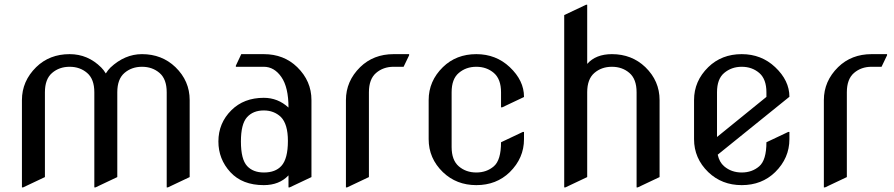

<svg xmlns="http://www.w3.org/2000/svg" viewBox="-20 -777 3800 816"><path d="M73.2 19.5V-351.6Q73.2 -432.1 133.8 -491.7Q190.4 -546.9 275.9 -546.9Q353.5 -546.9 410.2 -490.2Q420.9 -479.5 429.7 -464.8Q438.5 -479 449.2 -489.7Q510.3 -546.9 583.5 -546.9Q668 -546.9 725.6 -491.7Q786.1 -433.1 786.1 -351.6V-24.4L693.4 19.5H688.5V-384.8Q688.5 -440.9 658 -467Q627.4 -493.2 583.5 -493.2Q539.6 -493.2 509 -467Q478.5 -440.9 478.5 -384.8V-24.4L385.7 19.5H380.9V-384.8Q380.9 -440.9 350.3 -467Q319.8 -493.2 275.9 -493.2Q231.9 -493.2 201.4 -467Q170.9 -440.9 170.9 -384.8V-24.4L78.1 19.5Z M1303.7 -24.4 1210.9 19.5H1206.1V-31.7Q1167 9.8 1101.1 9.8Q1009.8 9.8 959 -45.4Q908.2 -100.6 908.2 -175.8Q908.2 -253.9 963.4 -308.6Q1016.6 -361.3 1101.1 -361.3Q1161.1 -361.3 1206.1 -319.8Q1206.1 -406.2 1175.8 -449.7Q1145.5 -493.2 1101.1 -493.2H982.4V-498L1005.4 -546.9H1101.1Q1186.5 -546.9 1243.2 -491.7Q1303.7 -432.6 1303.7 -351.6ZM1003.9 -175.8Q1003.9 -99.6 1030.3 -71.3Q1055.7 -43.9 1101.6 -43.9Q1150.4 -43.9 1175.8 -71.8Q1203.6 -102.1 1203.6 -178.2Q1203.6 -249.5 1173.8 -279.8Q1144.5 -307.6 1101.1 -307.6Q1055.7 -307.6 1029.8 -278.8Q1003.9 -250 1003.9 -175.8Z M1450.2 19.5V-351.6Q1450.2 -432.1 1510.7 -491.7Q1567.4 -546.9 1652.8 -546.9H1718.8V-542L1695.3 -493.2H1652.8Q1608.9 -493.2 1578.4 -467Q1547.9 -440.9 1547.9 -384.8V-24.4L1455.1 19.5Z M2207 -216.3V-185.5Q2207 -105 2146.5 -45.4Q2089.8 9.8 2004.4 9.8Q1919.9 9.8 1862.3 -45.4Q1801.8 -104 1801.8 -185.5V-351.6Q1801.8 -432.6 1862.3 -491.7Q1918.9 -546.9 2004.4 -546.9Q2087.9 -546.9 2146.5 -491.7Q2207 -434.6 2207 -365.7V-364.7L2114.3 -320.8H2109.4V-384.8Q2109.4 -440.4 2079.1 -466.8Q2048.3 -493.2 2004.4 -493.2Q1960.4 -493.2 1929.7 -466.8Q1899.4 -441.4 1899.4 -384.8V-152.3Q1899.4 -96.2 1929.9 -70.1Q1960.4 -43.9 2004.4 -43.9Q2048.3 -43.9 2078.9 -70.3Q2109.4 -96.7 2109.4 -172.4L2202.1 -216.3Z M2377.9 19.5V-712.9L2470.7 -756.8H2475.6V-505.4Q2512.2 -546.9 2580.6 -546.9Q2665 -546.9 2722.7 -491.7Q2783.2 -433.1 2783.2 -351.6V-24.4L2690.4 19.5H2685.5V-384.8Q2685.5 -440.9 2655 -467Q2624.5 -493.2 2580.6 -493.2Q2536.6 -493.2 2506.1 -467Q2475.6 -440.9 2475.6 -384.8V-24.4L2382.8 19.5Z M3335 -216.3V-185.5Q3335 -105 3274.4 -45.4Q3217.8 9.8 3132.3 9.8Q3047.9 9.8 2990.2 -45.4Q2929.7 -104 2929.7 -185.5V-351.6Q2929.7 -432.6 2990.2 -491.7Q3046.9 -546.9 3132.3 -546.9Q3215.8 -546.9 3274.4 -491.7Q3335 -434.6 3335 -365.7L3030.3 -119.6Q3037.1 -87.9 3057.6 -70.3Q3088.4 -43.9 3132.3 -43.9Q3176.3 -43.9 3206.8 -70.3Q3237.3 -96.7 3237.3 -172.4L3330.1 -216.3ZM3027.3 -194.8 3237.3 -365.2V-384.8Q3237.3 -440.4 3207 -466.8Q3176.3 -493.2 3132.3 -493.2Q3088.9 -493.2 3057.6 -466.8Q3027.3 -441.4 3027.3 -384.8Z M3481.4 19.5V-351.6Q3481.4 -432.1 3542 -491.7Q3598.6 -546.9 3684.1 -546.9H3750V-542L3726.6 -493.2H3684.1Q3640.1 -493.2 3609.6 -467Q3579.1 -440.9 3579.1 -384.8V-24.4L3486.3 19.5Z"/></svg>

Font: Nova Slim
Style: Book
Weight: 400
Version: Version 2.000